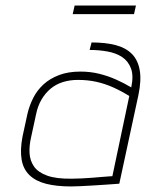

<svg xmlns="http://www.w3.org/2000/svg" viewBox="-20 -662 526 692"><path d="M470 -642H249L242 -611H463ZM453 -347Q428 -362 399 -375Q370 -388 338 -396Q306 -404 270 -404Q226 -404 193 -391.5Q160 -379 137 -358Q114 -337 100 -309.5Q86 -282 79 -252L61 -169Q52 -121 58 -86.5Q64 -52 86.5 -30.5Q109 -9 146.5 0.5Q184 10 236 10Q248 10 269.5 9Q291 8 315.5 6.5Q340 5 362 3.5Q384 2 397.5 1Q411 0 410 0L479 -320Q490 -373 483.5 -409.5Q477 -446 455 -468Q433 -490 396.5 -499.5Q360 -509 310 -509L303 -482Q336 -482 367 -476.5Q398 -471 420 -456.5Q442 -442 452 -415.5Q462 -389 453 -347ZM446 -316 385 -27Q386 -27 376 -26.5Q366 -26 350 -24.5Q334 -23 314 -21.5Q294 -20 275 -19Q256 -18 240 -18Q183 -17 150 -29Q117 -41 102.5 -62Q88 -83 86.5 -110Q85 -137 92 -167L110 -250Q116 -280 129.5 -303Q143 -326 162 -342Q181 -358 206 -366Q231 -374 261 -374Q297 -374 328 -367Q359 -360 388 -347Q417 -334 446 -316Z"/></svg>

Font: Advent Pro ExtraLight
Style: Italic
Weight: 250
Italic angle: -12°
Version: Version 3.000